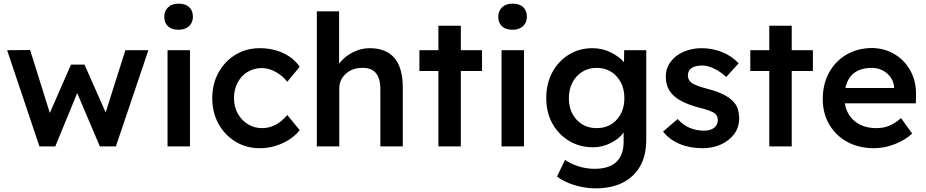

<svg xmlns="http://www.w3.org/2000/svg" viewBox="-20 -802 5076 1052"><path d="M196 0 19 -527 145 -528 253 -183 369 -448H443L559 -186L667 -527H793L615 0H527L403 -292L283 0Z M958 -639Q921 -639 900.5 -658Q880 -677 880 -710Q880 -742 901 -762Q922 -782 958 -782Q996 -782 1016.5 -763Q1037 -744 1037 -710Q1037 -679 1016 -659Q995 -639 958 -639ZM898 0V-527H1021V0Z M1403 10Q1329 10 1270 -26Q1211 -62 1177 -124Q1143 -186 1143 -264Q1143 -342 1177 -404Q1211 -466 1270 -502Q1329 -538 1403 -538Q1474 -538 1532 -511Q1590 -484 1622 -436L1554 -354Q1531 -385 1492 -407Q1453 -429 1415 -429Q1371 -429 1336 -407.5Q1301 -386 1281.5 -348.5Q1262 -311 1262 -264Q1262 -218 1282.5 -180.5Q1303 -143 1338 -121.5Q1373 -100 1416 -100Q1494 -100 1554 -172L1622 -89Q1588 -45 1528.5 -17.5Q1469 10 1403 10Z M1716 0V-740H1838V-453Q1865 -490 1910.5 -514Q1956 -538 2005 -538Q2187 -538 2187 -322V0H2064V-313Q2064 -434 1963 -430Q1910 -430 1874.5 -397.5Q1839 -365 1839 -318V0Z M2382 0V-413H2278V-527H2382V-661H2505V-527H2621V-413H2505V0Z M2788 -639Q2751 -639 2730.5 -658Q2710 -677 2710 -710Q2710 -742 2731 -762Q2752 -782 2788 -782Q2826 -782 2846.5 -763Q2867 -744 2867 -710Q2867 -679 2846 -659Q2825 -639 2788 -639ZM2728 0V-527H2851V0Z M3244 230Q3185 230 3126.5 212Q3068 194 3032 165L3076 74Q3107 96 3150 109.5Q3193 123 3237 123Q3397 123 3397 -27V-76Q3373 -42 3326.5 -18.5Q3280 5 3230 5Q3156 5 3098 -30Q3040 -65 3006.5 -125.5Q2973 -186 2973 -265Q2973 -344 3006 -405.5Q3039 -467 3096.5 -502.5Q3154 -538 3226 -538Q3280 -538 3326.5 -515Q3373 -492 3399 -461L3400 -527H3521V-36Q3521 91 3447 160.5Q3373 230 3244 230ZM3249 -100Q3317 -100 3359 -146Q3401 -192 3401 -264Q3401 -337 3358.5 -383.5Q3316 -430 3249 -430Q3204 -430 3170 -408.5Q3136 -387 3116.5 -350Q3097 -313 3097 -264Q3097 -192 3139.5 -146Q3182 -100 3249 -100Z M3829 10Q3759 10 3703.5 -13.5Q3648 -37 3613 -81L3693 -150Q3723 -116 3760 -101Q3797 -86 3838 -86Q3872 -86 3892.5 -101.5Q3913 -117 3913 -144Q3913 -168 3895 -182Q3876 -196 3808 -213Q3703 -241 3662 -287Q3628 -325 3628 -382Q3628 -428 3654.5 -463.5Q3681 -499 3726 -518.5Q3771 -538 3824 -538Q3884 -538 3938 -516Q3992 -494 4027 -455L3959 -380Q3931 -407 3895 -425Q3859 -443 3829 -443Q3749 -443 3749 -387Q3750 -362 3771 -347Q3792 -332 3861 -314Q3956 -289 3995 -248Q4014 -230 4022 -206Q4030 -182 4030 -153Q4030 -105 4003.5 -68.5Q3977 -32 3931.5 -11Q3886 10 3829 10Z M4195 0V-413H4091V-527H4195V-661H4318V-527H4434V-413H4318V0Z M4769 10Q4686 10 4622.5 -24.5Q4559 -59 4523.5 -120Q4488 -181 4488 -259Q4488 -341 4522.5 -404Q4557 -467 4617.5 -502.5Q4678 -538 4757 -539Q4827 -538 4882.5 -504.5Q4938 -471 4969.5 -412.5Q5001 -354 4999 -279L4998 -236H4609Q4619 -173 4665 -136.5Q4711 -100 4782 -100Q4819 -100 4850 -112Q4881 -124 4917 -155L4978 -70Q4937 -33 4881 -11.5Q4825 10 4769 10ZM4757 -430Q4636 -430 4612 -320H4879V-325Q4875 -370 4840 -400Q4805 -430 4757 -430Z"/></svg>

Font: Lexend Deca Medium
Style: Regular
Weight: 500
Designer: Bonnie Shaver-Troup, Thomas Jockin
Foundry: Lexend
Version: Version 1.008; ttfautohint (v1.8.4.7-5d5b)